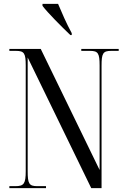

<svg xmlns="http://www.w3.org/2000/svg" viewBox="-20 -965 648 985"><path d="M341 -785H348V-795C320 -846 297 -900 278 -945H198V-935C224 -900 296 -828 341 -785ZM28 0H216V-10H171C129 -10 122 -23 122 -87V-670L448 0H501V-627C501 -691 508 -704 550 -704H589V-714H397V-704H442C483 -704 491 -692 491 -629V-93L189 -714H28V-704H62C104 -704 112 -692 112 -629V-87C112 -23 103 -10 59 -10H28Z"/></svg>

Font: Noto Serif Display ExtraCondensed
Style: Regular
Weight: 400
Width: 2
Designer: Monotype Design Team
Foundry: Monotype Imaging Inc.
Version: Version 2.009